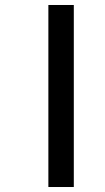

<svg xmlns="http://www.w3.org/2000/svg" viewBox="-20 -750 423 770"><path d="M174 0V-730H276V0Z"/></svg>

Font: Glegoo
Style: Bold
Weight: 700
Version: Version 2.0.1; ttfautohint (v0.9) -r 48 -G 60